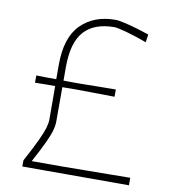

<svg xmlns="http://www.w3.org/2000/svg" viewBox="-79 -764 737 832"><g transform="rotate(10 289.5 -348.0)"><path d="M75 0V-27Q108 -88 125.2 -125Q142.5 -162 148.8 -183.5Q155 -205 155 -220Q155 -257 154.8 -294Q154.5 -331 154.5 -368Q133 -368 110.2 -367.8Q87.5 -367.5 66 -367V-399Q87.5 -398.5 110.2 -398.2Q133 -398 154 -398Q154 -414 154 -430Q154 -446 154 -462Q154 -582 211.2 -639Q268.5 -696 362 -696Q377.5 -696 406 -689.2Q434.5 -682.5 464.2 -673.5Q494 -664.5 513 -658L508 -623Q461.5 -640.5 419 -652.2Q376.5 -664 363 -664Q274 -663.5 230 -614Q186 -564.5 186 -458V-397.5Q197.5 -397.5 207.8 -397.2Q218 -397 226 -397H256Q282.5 -397.5 327.5 -398Q372.5 -398.5 416 -399V-367Q372.5 -368 327.5 -368.2Q282.5 -368.5 256 -369H226Q218 -369 207.8 -368.8Q197.5 -368.5 186 -368.5V-219Q186 -200 180 -178.2Q174 -156.5 158 -122Q142 -87.5 111 -30H244Q288.5 -30.5 343.2 -31Q398 -31.5 451 -32Q504 -32.5 544 -33V0Z"/></g></svg>

Font: Commissioner Loud Thin
Style: Regular
Weight: 100
Designer: Kostas Bartsokas
Foundry: Kostas Bartsokas
Version: Version 1.000; ttfautohint (v1.8.3)